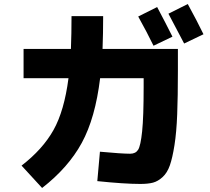

<svg xmlns="http://www.w3.org/2000/svg" viewBox="-20 -870 1040 953"><path d="M836 -688 742 -643Q710 -709 666 -788L760 -835Q801 -758 836 -688ZM990 -700 894 -654Q840 -758 816 -802L912 -850Q958 -766 990 -700ZM335 -790H492Q492 -704 489 -627H863V-518Q863 -391 859.5 -302Q856 -213 846 -149.5Q836 -86 823 -49Q810 -12 787 9Q764 30 739.5 36.5Q715 43 676 43Q597 43 463 29L476 -117Q585 -107 626 -107Q653 -107 665.5 -126.5Q678 -146 685.5 -218Q693 -290 693 -438V-482H477Q453 -284 386 -161Q319 -38 189 63L87 -48Q192 -129 245.5 -224.5Q299 -320 320 -482H97V-627H332Q335 -702 335 -790Z"/></svg>

Font: Mplus 1p ExtraBold
Style: Regular
Weight: 800
Version: Version 1.061